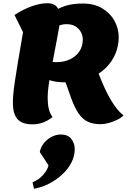

<svg xmlns="http://www.w3.org/2000/svg" viewBox="-20 -746 787 1192"><path d="M383 -235Q340 -235 308.5 -242.5Q277 -250 243 -268V-387Q261 -373 284.5 -366.5Q308 -360 330 -360Q377 -360 414 -377.5Q451 -395 472.5 -426.5Q494 -458 494 -501Q494 -524 483 -545.5Q472 -567 449.5 -581.5Q427 -596 393 -596Q362 -596 331 -581Q300 -566 265 -538V-640Q296 -664 327 -683Q358 -702 398 -713Q438 -724 494 -724Q566 -724 616 -693.5Q666 -663 691.5 -615.5Q717 -568 717 -515Q717 -463 697 -413.5Q677 -364 636 -323.5Q595 -283 532 -259Q469 -235 383 -235ZM182 26Q118 26 89 -6Q60 -38 60 -109Q60 -131 62.5 -161Q65 -191 72 -239Q79 -287 91.5 -361.5Q104 -436 123 -546L70 -653Q126 -689 178 -707.5Q230 -726 276 -726Q353 -726 353 -632Q353 -615 347.5 -580Q342 -545 333 -499Q324 -453 314.5 -402.5Q305 -352 296 -303Q287 -254 281.5 -212.5Q276 -171 276 -144Q276 -98 283 -70Q290 -42 306 -19Q249 26 182 26ZM604 25Q558 25 525 9.5Q492 -6 467.5 -42Q443 -78 421 -139L375 -269L571 -349Q598 -269 627.5 -204.5Q657 -140 687.5 -95.5Q718 -51 747 -30Q733 -15 708 -2.5Q683 10 655 17.5Q627 25 604 25ZM191 426 182 386Q223 369 250 337Q277 305 281 280L227 198Q232 169 251.5 144Q271 119 299.5 104Q328 89 358 89Q401 89 422.5 116Q444 143 444 180Q444 223 423.5 263Q403 303 367 336.5Q331 370 286 393.5Q241 417 191 426Z"/></svg>

Font: Lemonada
Style: Regular
Weight: 400
Designer: Mohamed Gaber (Arabic), Eduardo Tunni (Latin)
Foundry: Kief Type Foundry
Version: Version 4.005